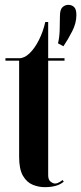

<svg xmlns="http://www.w3.org/2000/svg" viewBox="-20 -764 336 793"><path d="M219.5 -585Q225.5 -608.5 226.5 -639.8Q227.5 -671 227.5 -696.5Q227.5 -724.5 238 -734.2Q248.5 -744 262.5 -744Q276 -744 285.8 -735.2Q295.5 -726.5 295.5 -701.5Q295.5 -668.5 278.2 -634.8Q261 -601 242 -573ZM164.5 9Q139.5 9 115 -1Q90.5 -11 74.8 -38Q59 -65 59 -116.5V-513.5H2.5V-523.5H59Q81 -523.5 102.2 -544Q123.5 -564.5 140.8 -598.8Q158 -633 167 -673H179V-523.5H246.5V-513.5H179V-40.5Q179 -21.5 189 -13.8Q199 -6 207 -6Q216 -6 225.2 -11.5Q234.5 -17 238 -20.5L243.5 -14Q218 9 164.5 9Z"/></svg>

Font: Imbue 100pt
Style: Bold
Weight: 700
Designer: Tyler Finck
Foundry: Etcetera Type Company
Version: Version 1.102; ttfautohint (v1.8.3)